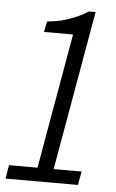

<svg xmlns="http://www.w3.org/2000/svg" viewBox="-70 -722 459 758"><g transform="rotate(5 159.5 -343.0)"><path d="M-19 0 -10 -54H103L197 -590H82L90 -632Q107 -634 126.5 -637Q146 -640 167 -647Q188 -654 210 -663.5Q232 -673 251 -686H278L167 -54H278L268 0Z"/></g></svg>

Font: Archivo ExtraCondensed Light
Style: Italic
Weight: 300
Width: 2
Italic angle: -10°
Designer: Hector Gatti
Foundry: Omnibus-Type
Version: Version 2.001